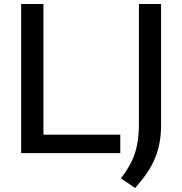

<svg xmlns="http://www.w3.org/2000/svg" viewBox="-20 -760 904 953"><path d="M85 0V-740H195.5V-91.5H577V0ZM650.5 173 580 125Q612 84 631.8 44.2Q651.5 4.5 660.5 -41.5Q669.5 -87.5 669.5 -146.5V-740H779.5V-139Q779.5 -47.5 749.8 24.5Q720 96.5 650.5 173Z"/></svg>

Font: Encode Sans SemiExpanded SemiExpanded Medium
Style: Regular
Weight: 500
Width: 6
Designer: Multiple Designers
Foundry: Impallari Type
Version: Version 3.000; ttfautohint (v1.8.3) -l 8 -r 50 -G 200 -x 14 